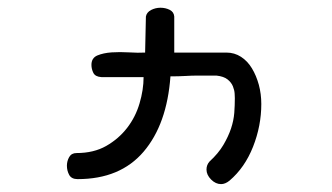

<svg xmlns="http://www.w3.org/2000/svg" viewBox="-20 -422 845 489"><path d="M423.8 -288.1H556.6Q577.1 -288.1 593.8 -277.3Q610.4 -266.6 621.6 -248Q632.8 -229.5 639.2 -206.1Q645.5 -182.6 645.5 -157.2Q645.5 -101.6 624.5 -48.3Q603.5 4.9 564.5 38.1Q553.7 46.9 543 46.9Q529.3 46.9 517.6 35.2Q505.9 23.4 505.9 9.8Q505.9 -2 513.7 -10.7Q536.1 -31.2 548.8 -52.7Q561.5 -74.2 568.4 -94.7Q575.2 -115.2 576.7 -134.8Q578.1 -154.3 578.1 -171.9Q578.1 -174.8 577.6 -183.6Q577.1 -192.4 573.2 -202.1Q569.3 -211.9 559.6 -219.7Q549.8 -227.5 531.2 -229.5H482.4Q468.8 -229.5 452.1 -228.5Q435.5 -227.5 414.1 -227.5Q405.3 -105.5 345.7 -35.6Q286.1 34.2 177.7 34.2Q162.1 34.2 156.2 23.4Q150.4 12.7 150.4 0Q150.4 -11.7 156.2 -22Q162.1 -32.2 174.8 -32.2Q218.8 -32.2 250.5 -50.3Q282.2 -68.4 303.7 -96.2Q325.2 -124 335.4 -158.7Q345.7 -193.4 345.7 -225.6H238.3Q222.7 -226.6 217.8 -236.3Q212.9 -246.1 212.9 -256.8Q212.9 -274.4 228 -280.8Q243.2 -287.1 264.2 -288.6Q285.2 -290 308.6 -288.6Q332 -287.1 349.6 -288.1L351.6 -379.9Q353.5 -390.6 364.7 -396.5Q376 -402.3 388.7 -402.3Q401.4 -402.3 412.1 -397Q422.9 -391.6 423.8 -379.9Z"/></svg>

Font: Hi Melody
Style: Regular
Weight: 400
Designer: YoonDesign Inc.
Foundry: YoonDesign Inc.
Version: Version 3.00